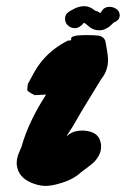

<svg xmlns="http://www.w3.org/2000/svg" viewBox="-20 -613 409 624"><path d="M223.6 -521.5Q210 -521.5 200.7 -530.3Q191.4 -539.1 191.4 -551.8V-552.7Q191.4 -557.6 192.9 -561.5Q194.3 -565.4 196.3 -567.9Q198.2 -570.3 201.2 -572.8Q204.1 -575.2 206.1 -576.2Q208 -577.1 210.9 -579.1Q213.9 -581.1 214.8 -581.1Q234.4 -592.8 252 -592.8H255.9Q260.7 -592.8 265.6 -591.3Q270.5 -589.8 273.9 -588.4Q277.3 -586.9 279.8 -585Q282.2 -583 285.2 -581.1Q288.1 -579.1 290 -578.1Q294.9 -577.1 298.3 -575.2Q301.8 -573.2 302.7 -572.8Q303.7 -572.3 304.7 -571.3Q305.7 -570.3 306.6 -570.3Q306.6 -571.3 308.1 -573.2Q309.6 -575.2 311.5 -578.1Q313.5 -581.1 316.4 -584Q319.3 -586.9 324.7 -588.9Q330.1 -590.8 335.9 -590.8Q347.7 -590.8 357.9 -584Q368.2 -577.1 369.1 -564.5V-562.5Q369.1 -559.6 368.2 -556.6Q367.2 -553.7 365.7 -551.3Q364.3 -548.8 362.3 -547.4Q360.4 -545.9 358.4 -544.4Q356.4 -543 355 -542Q353.5 -541 352.5 -541Q351.6 -541 351.6 -541Q348.6 -539.1 342.8 -533.2Q336.9 -527.3 332.5 -524.4Q328.1 -521.5 320.8 -518.1Q313.5 -514.6 304.7 -514.6H301.8Q283.2 -514.6 269 -526.9Q254.9 -539.1 252.9 -539.1Q252.9 -539.1 249 -534.7Q245.1 -530.3 238.3 -525.9Q231.4 -521.5 223.6 -521.5ZM92.8 -380.9Q128.9 -444.3 199.2 -480.5Q201.2 -481.4 207 -481.4Q211.9 -482.4 211.9 -483.4Q210.9 -484.4 210.9 -487.3Q210.9 -499 258.8 -499Q285.2 -499 300.8 -497.1Q320.3 -493.2 323.2 -475.6Q323.2 -474.6 327.1 -453.1Q331.1 -431.6 331.1 -418.9Q331.1 -382.8 308.6 -355.5Q300.8 -341.8 271 -293.9Q241.2 -246.1 221.7 -210.9Q215.8 -200.2 207 -187.5Q198.2 -174.8 196.3 -168.9Q213.9 -188.5 246.1 -188.5H253.9Q299.8 -184.6 306.6 -151.4Q308.6 -146.5 308.6 -136.7Q308.6 -121.1 300.8 -106.9Q293 -92.8 284.2 -85Q275.4 -77.1 261.7 -66.9Q248 -56.6 244.1 -53.7Q217.8 -29.3 176.8 -17.6Q148.4 -8.8 127.9 -8.8Q114.3 -8.8 96.7 -13.7Q52.7 -27.3 40 -56.6Q34.2 -71.3 34.2 -83Q34.2 -93.8 37.1 -103.5Q40 -113.3 44.4 -123Q48.8 -132.8 49.8 -135.7Q72.3 -216.8 129.9 -305.7L92.8 -303.7Q69.3 -315.4 68.4 -320.3Q68.4 -322.3 70.3 -339.8Z"/></svg>

Font: Essays1743
Style: BoldItalic
Weight: 700
Italic angle: -10°
Designer: Based on the typeface in a 1743 English translation of the essays of Montaigne.  PostScript/TrueType font designed by Jo
Version: Version 002.100